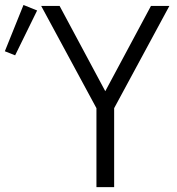

<svg xmlns="http://www.w3.org/2000/svg" viewBox="-156 -764 724 784"><path d="M-136.2 -554.7 -60.1 -743.7 -4.4 -721.2 -94.2 -538.1ZM12.2 -739.7H87.4L273.9 -391.6L460.4 -739.7H535.6L310.1 -322.3V0H237.8V-322.3Z"/></svg>

Font: News Cycle
Style: Regular
Weight: 500
Version: Version 0.5.2